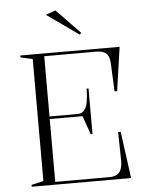

<svg xmlns="http://www.w3.org/2000/svg" viewBox="-61 -982 796 1032"><g transform="rotate(-5 337.0 -466.5)"><path d="M68 0V-10L133 -25V-683L68 -698V-708H604L570 -472H556L549 -627Q547 -663 529.5 -678Q512 -693 477 -693H196V-368H350Q362 -368 371.5 -373.5Q381 -379 387 -389Q397 -401 402 -429.5Q407 -458 408 -500H418V-254H408L373 -354H196V-15H490Q524 -15 541 -33.5Q558 -52 559 -94L556 -252H570L604 0ZM396 -792 224 -914 277 -933 405 -801Z"/></g></svg>

Font: Kalnia Thin Light
Style: Regular
Weight: 300
Version: Version 1.105